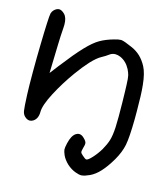

<svg xmlns="http://www.w3.org/2000/svg" viewBox="-101 -578 713 818"><g transform="rotate(15 255.5 -169.5)"><path d="M306.6 154.3Q286.6 147 268.6 130.9Q251 114.3 242.7 96.2Q236.3 81.1 235.4 72.8Q234.9 64 239.3 44.4Q247.6 7.8 265.6 -3.4Q272.5 -7.8 279.3 -7.8Q291 -7.8 302.7 4.4Q313.5 15.1 314.5 22.5Q315.9 29.3 310.1 48.3Q306.6 60.5 308.1 65.4Q309.1 69.8 318.4 77.6Q323.7 82.5 328.6 85.9Q334 89.4 335.9 89.4Q343.8 89.4 360.8 70.8Q377.9 52.2 392.1 28.8Q405.8 4.9 412.6 -16.6Q419.4 -38.1 421.4 -75.7Q422.4 -95.2 422.4 -122.1Q422.4 -148.9 421.9 -185.1Q421.4 -210.4 420.9 -229.5Q420.4 -248 419.9 -261.2Q418.9 -292.5 416 -303.7Q413.1 -314.9 406.7 -328.1Q390.6 -358.9 362.8 -371.1Q351.1 -376 340.3 -376Q326.2 -376 314.9 -367.2Q310.1 -363.3 301.3 -357.9Q293 -352.5 286.1 -349.1Q267.6 -339.4 242.2 -312.5Q217.3 -285.2 192.4 -250.5Q154.3 -197.8 124.5 -141.1Q95.2 -85 95.2 -56.2Q95.2 -25.9 75.7 -13.2Q67.9 -8.3 60.1 -8.3Q48.3 -8.3 37.1 -19.5Q28.8 -27.8 26.4 -42Q23.9 -56.2 21.5 -112.3Q20 -145.5 20 -210.4Q20 -275.9 21.5 -334.5Q22.5 -365.2 22.9 -387.7Q23.4 -410.2 24.4 -426.3Q25.9 -463.4 28.3 -472.7Q30.8 -481.4 37.1 -487.8Q47.9 -498.5 59.1 -499Q59.6 -499 60.1 -499Q71.3 -498.5 83.5 -486.3Q97.7 -472.2 97.7 -441.4Q97.7 -435.5 97.2 -428.7Q94.2 -388.7 93.3 -349.6Q91.8 -308.1 89.8 -226.1Q89.8 -226.1 119.1 -264.2Q145.5 -297.9 165.5 -322.3Q186 -346.7 203.1 -364.7Q234.4 -397.5 259.3 -411.6Q284.2 -425.8 317.4 -435.1Q336.9 -440.9 347.7 -440.9Q350.1 -440.9 352.1 -440.4Q362.8 -439 397.5 -423.8Q420.4 -414.1 438 -397.5Q455.1 -380.9 467.3 -357.9Q481.9 -330.1 486.8 -279.8Q491.2 -239.3 491.2 -166.5Q491.2 -166.5 491.2 -129.9Q490.2 -49.8 483.4 -15.1Q476.6 19 455.1 56.2Q432.6 94.2 412.1 116.2Q392.1 138.2 369.6 148.9Q348.1 158.7 336.4 159.7Q335 160.2 333 160.2Q322.3 160.2 306.6 154.3Z"/></g></svg>

Font: Casuwalt
Style: Regular
Weight: 400
Designer: Walter E Stewart
Version: 0.1